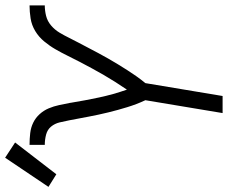

<svg xmlns="http://www.w3.org/2000/svg" viewBox="-158 -780 868 731"><g transform="rotate(-90 275.5 -414.0)"><path d="M211 0 260 -294Q252 -311 245.5 -328Q239 -345 233.5 -363Q228 -381 223 -399Q218 -417 213.5 -435.5Q209 -454 205 -472.5Q201 -491 197.5 -509.5Q194 -528 190.5 -546.5Q187 -565 183.5 -583.5Q180 -602 175.5 -620.5Q171 -639 159.5 -653Q148 -667 129 -672Q110 -677 90 -677V-735Q113 -735 134.5 -732.5Q156 -730 174.5 -721Q193 -712 207 -696.5Q221 -681 229 -662Q237 -643 241.5 -622Q246 -601 250 -580Q250 -580 250 -579.5Q250 -579 250 -579Q259 -524 270.5 -470Q282 -416 300 -365V-364Q300 -364 300 -364Q300 -364 300 -364Q315 -386 329 -408Q343 -430 356 -452.5Q369 -475 381.5 -498Q394 -521 406 -544Q418 -567 429.5 -590.5Q441 -614 454 -636.5Q467 -659 484 -679.5Q501 -700 523.5 -713.5Q546 -727 571.5 -731Q597 -735 621 -735V-677Q601 -677 581 -672Q561 -667 544.5 -653Q528 -639 517 -620.5Q506 -602 497 -583.5Q488 -565 478 -546.5Q468 -528 458.5 -509.5Q449 -491 439 -472.5Q429 -454 418.5 -435.5Q408 -417 397 -399Q386 -381 374.5 -363Q363 -345 351 -328Q339 -311 325 -294L276 0ZM-22 -633 -70 -663 41 -828 99 -790Z"/></g></svg>

Font: Iosevka SS04 Lt Ex Obl
Style: Regular
Weight: 300
Width: 7
Italic angle: -9°
Monospace: yes
Designer: Belleve Invis
Foundry: Belleve Invis
Version: Version 19.0.0; ttfautohint (v1.8.4)